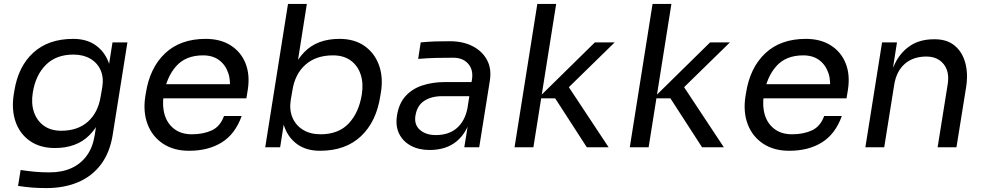

<svg xmlns="http://www.w3.org/2000/svg" viewBox="-20 -750 5020 978"><path d="M216 208Q176 208 144 205.5Q112 203 72 197L85 116Q126 122 159 125Q192 128 233 128Q296 128 343.5 106.5Q391 85 421.5 43.5Q452 2 462 -59L478 -161L522 -237Q500 -126 435 -61Q370 4 260 4Q184 4 132.5 -32Q81 -68 59.5 -129.5Q38 -191 50 -269L53 -287Q73 -412 150 -482Q227 -552 353 -552Q421 -552 466.5 -520Q512 -488 533 -433Q554 -378 545 -307L517 -306L553 -534H629L554 -63Q540 26 495 86.5Q450 147 379 177.5Q308 208 216 208ZM292 -84Q376 -84 428 -130.5Q480 -177 493 -260L501 -306Q509 -355 492.5 -392.5Q476 -430 440 -451Q404 -472 354 -472Q266 -472 213.5 -419.5Q161 -367 147 -278Q138 -223 153 -179Q168 -135 203.5 -109.5Q239 -84 292 -84Z M943 18Q865 18 810.5 -18Q756 -54 732 -116.5Q708 -179 720 -258L723 -276Q743 -405 821 -478.5Q899 -552 1028 -552Q1103 -552 1155.5 -518.5Q1208 -485 1231 -426.5Q1254 -368 1242 -292L1235 -249H761L772 -321H1176L1148 -282Q1157 -335 1143 -377Q1129 -419 1096.5 -443.5Q1064 -468 1014 -468Q926 -468 877 -412.5Q828 -357 814 -267Q805 -210 819 -164.5Q833 -119 868.5 -92.5Q904 -66 957 -66Q1016 -66 1059 -86Q1102 -106 1121 -159H1211Q1178 -67 1109.5 -24.5Q1041 18 943 18Z M1610 18Q1542 18 1496 -14Q1450 -46 1429.5 -102Q1409 -158 1417 -229H1443L1407 0H1331L1447 -730H1543L1487 -375L1441 -302Q1464 -416 1529.5 -484Q1595 -552 1709 -552Q1785 -552 1836.5 -516Q1888 -480 1910.5 -418Q1933 -356 1920 -278L1917 -260Q1897 -130 1818.5 -56Q1740 18 1610 18ZM1613 -66Q1704 -66 1756 -121Q1808 -176 1823 -269Q1832 -326 1817 -371Q1802 -416 1766 -442Q1730 -468 1676 -468Q1590 -468 1536 -420.5Q1482 -373 1469 -287L1461 -241Q1453 -190 1470 -150.5Q1487 -111 1524 -88.5Q1561 -66 1613 -66Z M2421 0H2345L2371 -160H2355L2384 -345Q2392 -394 2365 -425Q2338 -456 2289 -456Q2240 -456 2200 -455Q2160 -454 2110 -450L2123 -534Q2164 -538 2197 -539Q2230 -540 2271 -540Q2338 -540 2387 -515Q2436 -490 2460.5 -445Q2485 -400 2475 -338ZM2168 14Q2113 14 2072.5 -8Q2032 -30 2013 -69Q1994 -108 2002 -160Q2011 -221 2044.5 -259Q2078 -297 2130.5 -314.5Q2183 -332 2247 -332H2392L2380 -260H2231Q2177 -260 2140.5 -236Q2104 -212 2096 -160Q2089 -115 2119 -88.5Q2149 -62 2200 -62Q2266 -62 2307 -97.5Q2348 -133 2361 -198L2381 -160Q2361 -77 2307.5 -31.5Q2254 14 2168 14Z M3080 0H2969L2808 -249H2720L3010 -534H3111L2848 -277L2863 -328ZM2697 0H2601L2717 -730H2813Z M3667 0H3556L3395 -249H3307L3597 -534H3698L3435 -277L3450 -328ZM3284 0H3188L3304 -730H3400Z M4000 18Q3922 18 3867.5 -18Q3813 -54 3789 -116.5Q3765 -179 3777 -258L3780 -276Q3800 -405 3878 -478.5Q3956 -552 4085 -552Q4160 -552 4212.5 -518.5Q4265 -485 4288 -426.5Q4311 -368 4299 -292L4292 -249H3818L3829 -321H4233L4205 -282Q4214 -335 4200 -377Q4186 -419 4153.5 -443.5Q4121 -468 4071 -468Q3983 -468 3934 -412.5Q3885 -357 3871 -267Q3862 -210 3876 -164.5Q3890 -119 3925.5 -92.5Q3961 -66 4014 -66Q4073 -66 4116 -86Q4159 -106 4178 -159H4268Q4235 -67 4166.5 -24.5Q4098 18 4000 18Z M4484 0H4388L4473 -534H4549L4513 -305H4501Q4513 -378 4542 -433Q4571 -488 4619.5 -519Q4668 -550 4738 -550H4742Q4804 -550 4843 -517.5Q4882 -485 4897 -429.5Q4912 -374 4901 -305L4852 0H4756L4808 -325Q4814 -365 4802.5 -395.5Q4791 -426 4764.5 -444Q4738 -462 4699 -462Q4631 -462 4588.5 -424.5Q4546 -387 4535 -319Z"/></svg>

Font: Sora Variable Italic
Style: Regular
Weight: 400
Designer: Jonathan Barnbrook, Julián Moncada
Foundry: Barnbrook Fonts
Version: Version 2.000